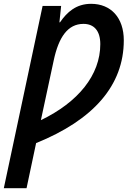

<svg xmlns="http://www.w3.org/2000/svg" viewBox="-52 -745 668 1005"><path d="M-32 240H87L137 4C436 -117 596 -297 596 -534C596 -653 528 -725 425 -725C347 -725 299 -682 262 -628H259L268 -714H171ZM162 -116 229 -428C255 -551 303 -620 385 -620C440 -620 473 -584 473 -514C473 -352 357 -210 162 -116Z"/></svg>

Font: Noto Sans SemiCondensed SemiBold
Style: Italic
Weight: 600
Width: 4
Italic angle: -12°
Designer: Monotype Design Team
Foundry: Monotype Imaging Inc.
Version: Version 2.013